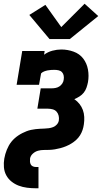

<svg xmlns="http://www.w3.org/2000/svg" viewBox="-27 -803 547 1028"><path d="M164 205Q141 205 117.5 202Q94 199 73 191Q52 183 34.5 169Q17 155 6.5 135.5Q-4 116 -6 92.5Q-8 69 -4 46Q-2 34 1.5 22Q5 10 9.5 -1Q14 -12 20 -23Q26 -34 34 -44Q42 -54 51.5 -62.5Q61 -71 71.5 -78Q82 -85 93 -90.5Q104 -96 115.5 -100.5Q127 -105 139 -107.5Q151 -110 163 -111.5Q175 -113 186.5 -113.5Q198 -114 210 -114.5Q222 -115 234 -116.5Q246 -118 257.5 -122.5Q269 -127 277.5 -136.5Q286 -146 288 -158Q290 -171 287 -183.5Q284 -196 276 -205Q268 -214 255.5 -217.5Q243 -221 230 -221H173L191 -330H248Q259 -330 270 -332Q281 -334 290.5 -340Q300 -346 306.5 -356Q313 -366 314 -376Q316 -387 314 -398Q312 -409 305 -416.5Q298 -424 287 -426.5Q276 -429 265 -429Q256 -429 246.5 -428.5Q237 -428 227.5 -426Q218 -424 209 -420.5Q200 -417 193 -410L182 -349H62L92 -530H212L209 -510Q229 -525 253.5 -531.5Q278 -538 301 -538Q335 -538 367 -526.5Q399 -515 418.5 -489.5Q438 -464 444 -430.5Q450 -397 444 -363Q441 -348 436 -333.5Q431 -319 421.5 -307Q412 -295 398.5 -286.5Q385 -278 371 -272Q387 -261 398.5 -246.5Q410 -232 416.5 -214.5Q423 -197 424 -177Q425 -157 422 -137Q420 -122 415 -107Q410 -92 401.5 -78.5Q393 -65 381 -54Q369 -43 355 -34.5Q341 -26 326.5 -20Q312 -14 297 -10Q282 -6 267 -3.5Q252 -1 237 -0.5Q222 0 207 0Q192 0 177 4Q162 8 149.5 19Q137 30 134 45Q133 54 133.5 62Q134 70 137.5 77Q141 84 148.5 87.5Q156 91 164 91H179V205ZM347 -594H238L130 -723L216 -777L301 -658L426 -783L499 -717Z"/></svg>

Font: Iosevka Curly Slab HvObl
Style: Regular
Weight: 900
Italic angle: -9°
Monospace: yes
Designer: Belleve Invis
Foundry: Belleve Invis
Version: Version 11.1.0; ttfautohint (v1.8.3)